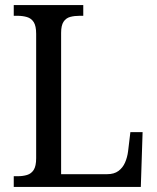

<svg xmlns="http://www.w3.org/2000/svg" viewBox="-20 -734 617 754"><path d="M34 0V-42H50Q70 -42 86.5 -47Q103 -52 112.5 -67Q122 -82 122 -113V-601Q122 -632 112.5 -647Q103 -662 86 -667Q69 -672 48 -672H34V-714H307V-672H293Q272 -672 255.5 -667.5Q239 -663 229.5 -648.5Q220 -634 220 -605V-50H401Q428 -50 445 -62.5Q462 -75 471 -95.5Q480 -116 483 -140L492 -215H540L533 0Z"/></svg>

Font: Noto Serif Khmer SemiCondensed
Style: Regular
Weight: 400
Width: 4
Designer: Danh Hong and the Monotype Design Team
Foundry: Monotype Imaging Inc.
Version: Version 2.004